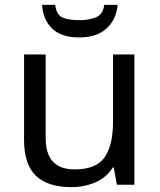

<svg xmlns="http://www.w3.org/2000/svg" viewBox="-20 -760 658 790"><path d="M533 -536V0H461L448 -71H444Q418 -29 372 -9.5Q326 10 274 10Q177 10 128 -36.5Q79 -83 79 -185V-536H168V-191Q168 -63 287 -63Q376 -63 410.5 -113Q445 -163 445 -257V-536ZM464 -740Q459 -680 418.5 -643Q378 -606 306 -606Q232 -606 194.5 -642.5Q157 -679 153 -740H207Q212 -699 237 -688Q262 -677 308 -677Q347 -677 375.5 -689Q404 -701 409 -740Z"/></svg>

Font: Noto Sans Syriac Eastern
Style: Regular
Weight: 400
Designer: Patrick Giasson and the Monotype Design Team
Foundry: Monotype Imaging Inc.
Version: Version 3.001; ttfautohint (v1.8.4.7-5d5b)